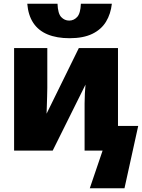

<svg xmlns="http://www.w3.org/2000/svg" viewBox="-20 -812 766 1035"><path d="M464 203 533 0H436V-200Q436 -226 436 -254Q436 -282 437.5 -308.5Q439 -335 441 -356L264 0H56V-553H235V-338Q235 -315 234 -290.5Q233 -266 232.5 -242.5Q232 -219 231 -199L405 -553H616V-133H725L651 203ZM355 -606Q286 -606 236.5 -626.5Q187 -647 159.5 -688.5Q132 -730 127 -792H290Q292 -739 310 -720Q328 -701 353 -701Q378 -701 396 -720.5Q414 -740 416 -792H583Q577 -737 551.5 -695Q526 -653 477.5 -629.5Q429 -606 355 -606Z"/></svg>

Font: Noto Sans Display Black
Style: Regular
Weight: 900
Designer: Monotype Design Team
Foundry: Monotype Imaging Inc.
Version: Version 2.003